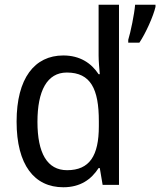

<svg xmlns="http://www.w3.org/2000/svg" viewBox="-20 -780 676 810"><path d="M247 10C319 10 365 -23 396 -71H401L413 0H482V-760H396V-545C396 -524 399 -489 401 -467H396C365 -514 317 -546 247 -546C126 -546 50 -450 50 -267C50 -84 125 10 247 10ZM636 -751V-760H550C547 -721 531 -644 521 -612V-600H568C595 -640 627 -712 636 -751ZM263 -62C179 -62 138 -134 138 -266C138 -396 178 -474 262 -474C363 -474 397 -404 397 -269V-248C397 -123 358 -62 263 -62Z"/></svg>

Font: Noto Sans Bengali UI SemiCondensed
Style: Regular
Weight: 400
Width: 4
Designer: Jelle Bosma - Monotype Design Team
Foundry: Monotype Imaging Inc.
Version: Version 2.003